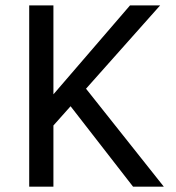

<svg xmlns="http://www.w3.org/2000/svg" viewBox="-20 -696 657 716"><path d="M476.1 0 243.2 -299.8 179.2 -228V0H88.9V-675.8H179.2V-344.2L464.8 -675.8H577.1L300.8 -365.2L590.8 0Z"/></svg>

Font: ClearSansRegular
Style: Regular
Weight: 400
Foundry: Intel Corporation
Version: Version 1.00